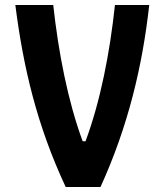

<svg xmlns="http://www.w3.org/2000/svg" viewBox="-20 -750 660 770"><path d="M193.5 -730H41.5C73 -483 127 -249 243.5 0H383C494.5 -244.5 551.5 -487 578.5 -730H441C420.5 -538.5 383 -345 323 -183.5H311.5C252 -345 214.5 -538.5 193.5 -730Z"/></svg>

Font: Monaspace Argon
Style: Bold
Weight: 700
Designer: Riley Cran & the Lettermatic Team
Foundry: Lettermatic
Version: Version 1.000 (Monaspace Argon)